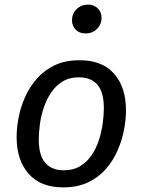

<svg xmlns="http://www.w3.org/2000/svg" viewBox="-20 -800 618 832"><path d="M254 12Q156 12 104 -47Q52 -106 52 -206Q52 -245 60.5 -290Q69 -335 88.5 -379Q108 -423 140 -459.5Q172 -496 217.5 -517.5Q263 -539 325 -539Q423 -539 474.5 -480.5Q526 -422 526 -321Q526 -283 517.5 -238Q509 -193 490 -149Q471 -105 439.5 -68.5Q408 -32 362 -10Q316 12 254 12ZM257 -62Q298 -62 327.5 -80Q357 -98 377 -127.5Q397 -157 408.5 -192.5Q420 -228 425 -264.5Q430 -301 430 -331Q430 -400 402.5 -432.5Q375 -465 322 -465Q281 -465 251.5 -447Q222 -429 202 -399.5Q182 -370 170 -334.5Q158 -299 153 -262.5Q148 -226 148 -196Q148 -127 176 -94.5Q204 -62 257 -62ZM351 -655Q324 -655 308 -671.5Q292 -688 292 -712Q292 -741 312 -760.5Q332 -780 361 -780Q388 -780 404 -763.5Q420 -747 420 -723Q420 -694 400 -674.5Q380 -655 351 -655Z"/></svg>

Font: Fira Sans Variable
Style: Italic
Weight: 397
Italic angle: -8°
Designer: Carrois Corporate & Edenspiekermann AG
Foundry: Carrois Corporate GbR & Edenspiekermann AG
Version: Version 4.202